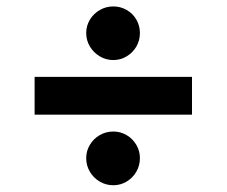

<svg xmlns="http://www.w3.org/2000/svg" viewBox="-20 -576 694 588"><path d="M568 -224.8H86V-340.5H568ZM244 -91.8Q244 -113.7 255.2 -132.4Q266.4 -151.2 285.4 -162.2Q304.4 -173.2 327.1 -173.2Q349 -173.2 367.8 -162.2Q386.5 -151.2 397.5 -132.4Q408.5 -113.7 408.5 -91.8Q408.5 -69.1 397.5 -50.1Q386.5 -31.1 367.8 -19.9Q349 -8.7 327.1 -8.7Q304.4 -8.7 285.4 -19.9Q266.4 -31.1 255.2 -50.1Q244 -69.1 244 -91.8ZM244 -474.9Q244 -497.1 255.4 -515.9Q266.8 -534.6 285.7 -545.4Q304.6 -556.3 327.1 -556.3Q349.2 -556.3 368 -545.4Q386.9 -534.6 397.7 -515.9Q408.5 -497.1 408.5 -474.9Q408.5 -452.3 397.7 -433.6Q386.9 -414.8 368 -403.5Q349.2 -392.1 327.1 -392.1Q304.6 -392.1 285.7 -403.3Q266.8 -414.5 255.4 -433.4Q244 -452.3 244 -474.9Z"/></svg>

Font: Pretendard Variable
Style: Regular
Weight: 400
Designer: Base glyphs from Inter by Rasmus Andersson; Hangul glyphs from Noto Sans CJK(Source Han Sans) by Jang Soo-young and Kang
Foundry: Kil Hyung-jin
Version: Version 1.100;FEAKit 1.0